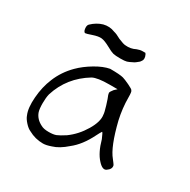

<svg xmlns="http://www.w3.org/2000/svg" viewBox="-139 -735 848 858"><g transform="rotate(30 285.0 -305.5)"><path d="M283.2 -445.3Q334 -445.3 351.6 -440.4Q362.3 -437.5 387.2 -425.8Q412.1 -414.1 413.1 -409.2Q418 -406.2 418 -375Q418 -320.3 430.7 -263.7Q460 -144.5 495.1 -102.5Q498 -98.6 504.4 -90.3Q510.7 -82 511.7 -79.1Q516.6 -61.5 495.1 -46.9Q478.5 -35.2 453.1 -63.5Q424.8 -93.8 408.2 -154.3Q395.5 -184.6 392.6 -183.6Q385.7 -172.9 377.9 -157.2Q345.7 -91.8 301.8 -57.6Q264.6 -24.4 230.5 -14.6Q206.1 -5.9 189.5 -5.9Q149.4 -5.9 114.3 -25.4Q100.6 -31.2 85.4 -47.9Q70.3 -64.5 65.4 -79.1Q51.8 -110.4 56.2 -166.5Q60.5 -222.7 80.1 -269.5Q101.6 -322.3 143.6 -364.3Q171.9 -392.6 211.4 -416Q251 -439.5 283.2 -445.3ZM343.8 -370.1 357.4 -382.8H314.5Q254.9 -382.8 230.5 -370.1Q135.7 -312.5 103.5 -210Q98.6 -190.4 98.6 -161.6Q98.6 -132.8 103.5 -117.2Q114.3 -86.9 146.5 -71.3Q160.2 -63.5 185.5 -63.5Q210 -63.5 223.6 -68.8Q237.3 -74.2 264.6 -91.8Q307.6 -123 336.4 -171.4Q365.2 -219.7 359.4 -252.9Q359.4 -262.7 349.6 -294.9Q339.8 -327.1 334 -339.8L332 -349.6Q332 -355.5 343.8 -370.1ZM157.2 -601.6Q187.5 -609.4 215.8 -597.7Q229.5 -594.7 252 -582Q279.3 -570.3 290 -570.3Q317.4 -567.4 341.8 -580.1Q356.4 -585.9 370.1 -585.9H383.8L387.7 -580.1Q392.6 -570.3 392.6 -561.5Q392.6 -558.6 392.1 -556.6Q391.6 -554.7 391.1 -552.7Q390.6 -550.8 389.6 -549.8Q388.7 -548.8 386.7 -545.4Q384.8 -542 382.8 -540Q378.9 -536.1 369.6 -529.3Q360.4 -522.5 358.4 -522.5Q341.8 -513.7 332 -510.7Q322.3 -507.8 298.8 -507.8Q273.4 -507.8 261.7 -510.7Q250 -513.7 227.5 -526.4Q199.2 -542 182.6 -543.9Q166 -545.9 137.7 -536.1Q112.3 -527.3 106.9 -527.3Q101.6 -527.3 97.7 -538.1Q92.8 -559.6 101.6 -568.4Q127 -592.8 157.2 -601.6Z"/></g></svg>

Font: JasonHandwriting1
Style: Regular
Weight: 400
Version: Version 1.48.20